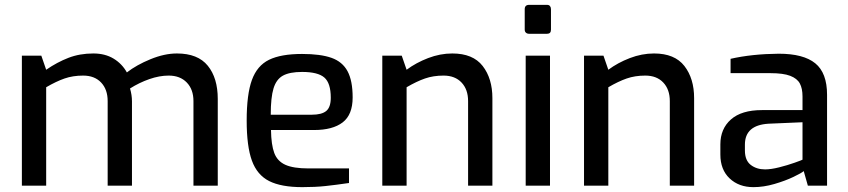

<svg xmlns="http://www.w3.org/2000/svg" viewBox="-20 -764 3489 790"><path d="M70 -535H150L170 -477Q215 -508 261.5 -526Q308 -544 364 -544Q412 -544 447 -523Q482 -502 502 -466Q542 -497 599.5 -520.5Q657 -544 708 -544Q794 -544 835 -493.5Q876 -443 876 -357V0H776V-348Q776 -396 748.5 -424.5Q721 -453 674 -453Q636 -453 594.5 -438.5Q553 -424 515 -400Q523 -373 523 -347V0H423V-348Q423 -396 396 -424.5Q369 -453 322 -453Q280 -453 245.5 -441Q211 -429 170 -405V0H70Z M995 -268Q995 -376 1016.5 -435Q1038 -494 1087 -518Q1136 -542 1223 -542Q1299 -542 1344 -526Q1389 -510 1410 -471Q1431 -432 1431 -363Q1431 -292 1390 -260.5Q1349 -229 1272 -229H1095Q1096 -168 1108.5 -134.5Q1121 -101 1154 -86Q1187 -71 1249 -71H1416V-11Q1361 -3 1319 1.5Q1277 6 1224 6Q1137 6 1087.5 -19Q1038 -44 1016.5 -103Q995 -162 995 -268ZM1263 -292Q1304 -292 1322.5 -307.5Q1341 -323 1341 -362Q1341 -422 1314.5 -445Q1288 -468 1223 -468Q1172 -468 1144.5 -453Q1117 -438 1105.5 -400.5Q1094 -363 1094 -292Z M1553 -535H1633L1653 -477Q1692 -506 1741.5 -525Q1791 -544 1841 -544Q1926 -544 1966 -492.5Q2006 -441 2006 -360V0H1906V-348Q1906 -396 1879 -424.5Q1852 -453 1805 -453Q1763 -453 1728.5 -441Q1694 -429 1653 -405V0H1553Z M2139 -642V-726Q2139 -744 2157 -744H2231Q2239 -744 2243 -739Q2247 -734 2247 -726V-642Q2247 -625 2231 -625H2157Q2149 -625 2144 -629.5Q2139 -634 2139 -642ZM2143 -535H2243V0H2143Z M2383 -535H2463L2483 -477Q2522 -506 2571.5 -525Q2621 -544 2671 -544Q2756 -544 2796 -492.5Q2836 -441 2836 -360V0H2736V-348Q2736 -396 2709 -424.5Q2682 -453 2635 -453Q2593 -453 2558.5 -441Q2524 -429 2483 -405V0H2383Z M2944 -128V-170Q2944 -234 2987.5 -272.5Q3031 -311 3115 -311H3282V-367Q3282 -400 3271 -420.5Q3260 -441 3231.5 -452Q3203 -463 3150 -463H2986V-522Q3074 -542 3184 -543Q3286 -543 3334.5 -503.5Q3383 -464 3383 -374V0H3304L3287 -60Q3278 -52 3244.5 -36Q3211 -20 3166.5 -7Q3122 6 3080 6Q3020 6 2982 -30Q2944 -66 2944 -128ZM3282 -107V-261L3142 -255Q3045 -249 3045 -169V-145Q3045 -104 3069 -85.5Q3093 -67 3128 -67Q3152 -67 3186 -75.5Q3220 -84 3249.5 -94.5Q3279 -105 3282 -107Z"/></svg>

Font: Exo Medium
Style: Regular
Weight: 500
Designer: Natanael Gama
Foundry: Natanael Gama
Version: Version 1.500; ttfautohint (v1.6)